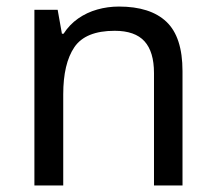

<svg xmlns="http://www.w3.org/2000/svg" viewBox="-20 -566 658 586"><path d="M343 -546Q439 -546 488 -499.5Q537 -453 537 -349V0H450V-343Q450 -408 421 -440Q392 -472 330 -472Q241 -472 207 -422Q173 -372 173 -278V0H85V-536H156L169 -463H174Q192 -491 218.5 -509.5Q245 -528 277 -537Q309 -546 343 -546Z"/></svg>

Font: lguzrati85
Style: Book
Weight: 400
Designer: Jelle Bosma - Monotype Design Team, Universal Thirst
Foundry: Monotype Imaging Inc.
Version: Version 2.106